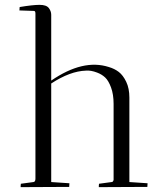

<svg xmlns="http://www.w3.org/2000/svg" viewBox="-20 -770 668 791"><path d="M191 -709V-438Q322 -528 428 -494Q452 -487 469.5 -473.5Q487 -460 500 -433Q513 -406 513 -368V-20L588 -15Q588 -14 587 0L387 1Q387 -8 388 -13L440 -20Q446 -20 448 -29V-342Q448 -381 437.5 -409.5Q427 -438 413 -451Q399 -464 380 -471Q354 -481 334 -479Q269 -477 191 -426V-20L266 -15Q266 -14 265 0L65 1Q65 -8 66 -13L118 -20Q126 -21 126 -34V-714Q126 -725 120 -725L60 -727L61 -741Q115 -750 143 -750Q171 -750 181 -737Q191 -724 191 -709Z"/></svg>

Font: Antic Didone
Style: Regular
Weight: 400
Designer: Santiago Orozco
Foundry: Santiago Orozco
Version: Version 2.000